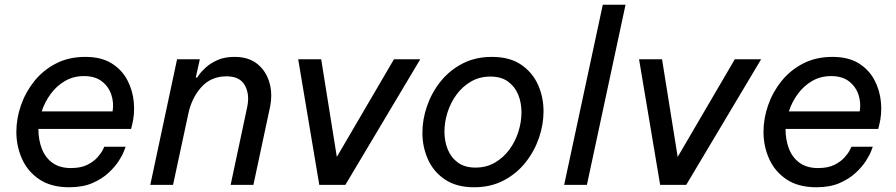

<svg xmlns="http://www.w3.org/2000/svg" viewBox="-20 -780 3782 810"><path d="M272 10Q196 10 146.5 -23Q97 -56 73 -109.5Q49 -163 49 -224Q49 -280 68.5 -336Q88 -392 125 -438Q162 -484 216 -512Q270 -540 340 -540Q407 -540 450.5 -513Q494 -486 517 -442.5Q540 -399 544.5 -348.5Q549 -298 537 -252L533 -236H142Q142 -190 156.5 -152.5Q171 -115 201.5 -93Q232 -71 279 -71Q321 -71 348 -84.5Q375 -98 391 -116Q407 -134 413.5 -147.5Q420 -161 420 -161H510Q510 -161 503.5 -143.5Q497 -126 481 -101Q465 -76 437.5 -50.5Q410 -25 369.5 -7.5Q329 10 272 10ZM156 -310H455Q461 -347 449.5 -381Q438 -415 409.5 -437Q381 -459 334 -459Q290 -459 254.5 -438.5Q219 -418 194 -384Q169 -350 156 -310Z M614 0 727 -530H823L806 -453H812Q812 -453 821 -466Q830 -479 849.5 -496.5Q869 -514 898.5 -527Q928 -540 970 -540Q1029 -540 1066 -510Q1103 -480 1117 -430.5Q1131 -381 1118 -323L1049 0H953L1023 -329Q1034 -382 1013 -420Q992 -458 936 -458Q870 -458 829 -412Q788 -366 774 -298L710 0Z M1327 0 1238 -530H1335L1401 -118L1642 -530H1753L1437 0Z M1980 10Q1906 10 1857.5 -22.5Q1809 -55 1785.5 -107.5Q1762 -160 1762 -220Q1762 -276 1781.5 -332.5Q1801 -389 1838.5 -436Q1876 -483 1930.5 -511.5Q1985 -540 2055 -540Q2130 -540 2178 -507.5Q2226 -475 2249.5 -423Q2273 -371 2273 -310Q2273 -254 2253.5 -197.5Q2234 -141 2196.5 -94Q2159 -47 2104.5 -18.5Q2050 10 1980 10ZM1986 -73Q2032 -73 2068 -94Q2104 -115 2129 -149Q2154 -183 2167 -224.5Q2180 -266 2180 -306Q2180 -347 2166 -381Q2152 -415 2123 -436Q2094 -457 2049 -457Q2003 -457 1967 -436Q1931 -415 1906 -381Q1881 -347 1868 -306Q1855 -265 1855 -224Q1855 -184 1869 -149.5Q1883 -115 1912 -94Q1941 -73 1986 -73Z M2360 0 2523 -760H2619L2456 0Z M2765 0 2676 -530H2773L2839 -118L3080 -530H3191L2875 0Z M3424 10Q3348 10 3298.5 -23Q3249 -56 3225 -109.5Q3201 -163 3201 -224Q3201 -280 3220.5 -336Q3240 -392 3277 -438Q3314 -484 3368 -512Q3422 -540 3492 -540Q3559 -540 3602.5 -513Q3646 -486 3669 -442.5Q3692 -399 3696.5 -348.5Q3701 -298 3689 -252L3685 -236H3294Q3294 -190 3308.5 -152.5Q3323 -115 3353.5 -93Q3384 -71 3431 -71Q3473 -71 3500 -84.5Q3527 -98 3543 -116Q3559 -134 3565.5 -147.5Q3572 -161 3572 -161H3662Q3662 -161 3655.5 -143.5Q3649 -126 3633 -101Q3617 -76 3589.5 -50.5Q3562 -25 3521.5 -7.5Q3481 10 3424 10ZM3308 -310H3607Q3613 -347 3601.5 -381Q3590 -415 3561.5 -437Q3533 -459 3486 -459Q3442 -459 3406.5 -438.5Q3371 -418 3346 -384Q3321 -350 3308 -310Z"/></svg>

Font: Be Vietnam Pro
Style: Italic
Weight: 400
Italic angle: -12°
Designer: Lam Bao, Tony Le, Vietanh Nguyen
Foundry: Yellow Type Foundry
Version: Version 1.002; ttfautohint (v1.8.3)